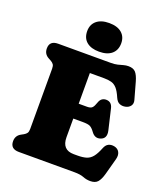

<svg xmlns="http://www.w3.org/2000/svg" viewBox="-166 -1036 1007 1167"><g transform="rotate(20 337.0 -453.0)"><path d="M33 -650Q33 -700 88.5 -700H428Q454 -700 472 -704.5Q490 -709 505.2 -713.5Q520.5 -718 537.5 -718Q568.5 -718 583.8 -701Q599 -684 610 -645.5L640.5 -536.5Q646.5 -514.5 635 -499.2Q623.5 -484 602.5 -480Q583.5 -476 566 -482.8Q548.5 -489.5 537.5 -514.5Q521.5 -552 505.5 -569.8Q489.5 -587.5 469.5 -593Q449.5 -598.5 421.5 -598.5H330V-400H384.5Q408 -400 417.5 -410.5Q427 -421 434.5 -444Q441 -463.5 452.5 -471.8Q464 -480 479 -480Q515 -480 524 -441L555 -309Q566.5 -259.5 527.5 -246.5Q493 -234.5 469 -268Q453.5 -289.5 439.5 -296.8Q425.5 -304 390.5 -304H330V-183.5Q330 -101.5 406.5 -101.5H431Q465 -101.5 487.8 -108.5Q510.5 -115.5 527 -135.8Q543.5 -156 559 -195Q568 -218.5 584.5 -226.8Q601 -235 623 -230.5Q646 -225.5 655.8 -206.8Q665.5 -188 658.5 -161.5L629.5 -54.5Q619 -17 603.5 0.5Q588 18 556 18Q531 18 508.8 9Q486.5 0 447.5 0H88.5Q33 0 33 -50Q33 -86.5 65 -103.5L80.5 -112Q93 -119 99.2 -128Q105.5 -137 105.5 -155V-545Q105.5 -563 99.2 -572Q93 -581 80.5 -588L65 -596.5Q33 -613.5 33 -650ZM337.5 -739.5Q285.5 -739.5 256.5 -763.8Q227.5 -788 227.5 -833Q227.5 -875.5 256.5 -900Q285.5 -924.5 337.5 -924.5Q390 -924.5 418.8 -900Q447.5 -875.5 447.5 -833Q447.5 -789 418.8 -764.2Q390 -739.5 337.5 -739.5Z"/></g></svg>

Font: Fraunces 72pt S100 Black
Style: Regular
Weight: 900
Version: Version 1.000; ttfautohint (v1.8.3)